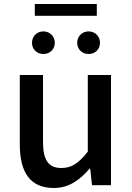

<svg xmlns="http://www.w3.org/2000/svg" viewBox="-20 -926 660 960"><path d="M249 14C324 14 378 -25 428 -83H431L440 0H535V-551H419V-168C374 -110 338 -86 287 -86C223 -86 195 -124 195 -218V-551H79V-204C79 -64 131 14 249 14ZM197 -656C230 -656 254 -680 254 -712C254 -744 230 -769 197 -769C164 -769 140 -744 140 -712C140 -680 164 -656 197 -656ZM154 -847H464V-906H154ZM423 -656C456 -656 480 -680 480 -712C480 -744 456 -769 423 -769C390 -769 366 -744 366 -712C366 -680 390 -656 423 -656Z"/></svg>

Font: Noto Sans CJK SC Medium
Style: Regular
Weight: 500
Designer: Ryoko NISHIZUKA 西塚涼子 (kana, bopomofo & ideographs); Paul D. Hunt (Latin, Greek & Cyrillic); Sandoll Communications 산돌커뮤니
Foundry: Adobe
Version: Version 2.004;hotconv 1.0.118;makeotfexe 2.5.65603